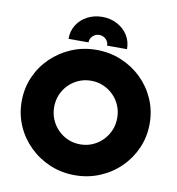

<svg xmlns="http://www.w3.org/2000/svg" viewBox="-89 -890 907 983"><g transform="rotate(10 364.5 -398.5)"><path d="M364.6 13.2Q295.1 13.2 235.1 -12.2Q175 -37.5 129.2 -82.3Q83.3 -127.1 57.6 -186.1Q31.9 -245.1 31.9 -312.5Q31.9 -380.6 57.6 -439.6Q83.3 -498.6 129.2 -543.1Q175 -587.5 235.1 -612.8Q295.1 -638.2 364.6 -638.2Q434 -638.2 494.4 -612.8Q554.9 -587.5 600.3 -543.1Q645.8 -498.6 671.5 -439.6Q697.2 -380.6 697.2 -312.5Q697.2 -245.1 671.5 -186.1Q645.8 -127.1 600.3 -82.3Q554.9 -37.5 494.4 -12.2Q434 13.2 364.6 13.2ZM364.6 -147.2Q399.3 -147.2 428.8 -160.1Q458.3 -172.9 480.9 -195.8Q503.5 -218.8 516 -248.6Q528.5 -278.5 528.5 -312.5Q528.5 -347.2 516 -377.1Q503.5 -406.9 480.9 -429.5Q458.3 -452.1 428.8 -464.9Q399.3 -477.8 364.6 -477.8Q329.9 -477.8 300.3 -464.9Q270.8 -452.1 248.3 -429.5Q225.7 -406.9 213.2 -377.1Q200.7 -347.2 200.7 -312.5Q200.7 -278.5 213.2 -248.6Q225.7 -218.8 248.3 -195.8Q270.8 -172.9 300.3 -160.1Q329.9 -147.2 364.6 -147.2ZM212.5 -668.8Q212.5 -710.4 232.6 -742Q252.8 -773.6 287.5 -791.7Q322.2 -809.7 364.6 -809.7Q406.9 -809.7 441.7 -791.3Q476.4 -772.9 496.5 -741.3Q516.7 -709.7 516.7 -668.8H413.2Q413.2 -688.2 399 -702.1Q384.7 -716 364.6 -716Q345.1 -716 330.6 -702.1Q316 -688.2 316.7 -668.8Z"/></g></svg>

Font: Afacad Flux ExtraBold
Style: Regular
Weight: 800
Designer: Kristian Moeller
Foundry: Dicotype
Version: Version 1.100